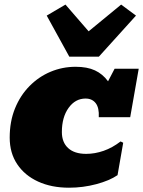

<svg xmlns="http://www.w3.org/2000/svg" viewBox="-20 -831 641 859"><path d="M288.6 8.8Q210.4 8.8 150.6 -18.6Q90.8 -45.9 57.1 -96.2Q23.4 -146.5 23.4 -215.3Q23.4 -287.6 47.1 -345.9Q70.8 -404.3 112.1 -446Q153.3 -487.8 206.3 -510Q259.3 -532.2 318.4 -532.2Q370.1 -532.2 404.8 -516.1Q439.5 -500 463.4 -467.3L492.7 -523.4H600.6L562.5 -306.6H421.9Q424.3 -348.6 408.2 -369.4Q392.1 -390.1 362.8 -390.1Q316.9 -390.1 286.9 -348.4Q256.8 -306.6 256.8 -240.2Q256.8 -194.3 284.9 -168.5Q313 -142.6 365.7 -142.6Q404.3 -142.6 443.6 -156.2Q482.9 -169.9 519.5 -198.2L531.2 -192.4L505.9 -47.4Q470.2 -22.9 410.9 -7.1Q351.6 8.8 288.6 8.8ZM290 -577.6 189 -761.2 272.9 -810.5 376.5 -690.9 522 -810.5 588.4 -761.2 422.4 -577.6Z"/></svg>

Font: Bevan
Style: Italic
Weight: 400
Italic angle: -10°
Designer: Vernon Adams
Foundry: Vernon Adams
Version: Version 2.100; ttfautohint (v1.8.3)